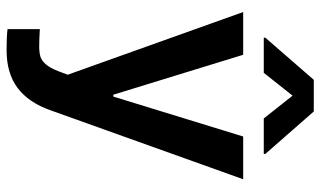

<svg xmlns="http://www.w3.org/2000/svg" viewBox="-218 -570 987 592"><g transform="rotate(90 276.0 -274.5)"><path d="M70.3 196.3V96.7Q101.6 98.6 123 98.6Q141.6 98.6 154.1 95.2Q166.5 91.8 178.2 78.9Q189.9 65.9 200.2 39.1L210.9 10.7L17.6 -530.3H149.4L272.5 -129.9H278.3L401.4 -530.3H533.2L320.3 64.5Q296.9 130.9 252 165Q207 199.2 134.8 199.2Q93.8 199.2 70.3 196.3ZM275.4 -682.6 205.1 -593.8H96.7V-598.6L226.6 -748H324.2L455.1 -598.6V-593.8H345.7Z"/></g></svg>

Font: Pretendard SemiBold
Style: Regular
Weight: 600
Designer: Base glyphs from Inter by Rasmus Andersson; Hangeul glyphs from Noto Sans CJK(Source Han Sans) by Jang Soo-young and Kan
Foundry: Kil Hyung-jin
Version: Version 1.309